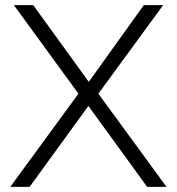

<svg xmlns="http://www.w3.org/2000/svg" viewBox="-20 -725 687 745"><path d="M20 0 292 -372V-351L34 -705H109L332 -397H317L538 -705H613L354 -351V-372L626 0H551L312 -329H334L95 0Z"/></svg>

Font: Nunito Sans 11pt Light
Style: Regular
Weight: 300
Version: Version 3.101;gftools[0.9.27]